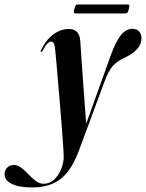

<svg xmlns="http://www.w3.org/2000/svg" viewBox="-155 -574 640 842"><path d="M332 -335Q353 -392 375 -419.8Q397 -447.5 426.5 -447.5Q445 -447.5 455.2 -436Q465.5 -424.5 465.5 -406Q465.5 -380.5 447 -359.8Q428.5 -339 397 -323.5Q363.5 -309 342 -287Q320.5 -265 301.5 -211.5L194 78.5Q161.5 170 113 209Q64.5 248 -14 248Q-73 248 -104 232Q-135 216 -135 191Q-135 173 -123.5 161.2Q-112 149.5 -94 149.5Q-77 149.5 -61.2 162Q-45.5 174.5 -30 190.8Q-14.5 207 1.8 219.5Q18 232 36.5 232Q63 232 82.8 213.2Q102.5 194.5 113.5 166.8Q124.5 139 124.5 112Q124.5 102 122.2 68Q120 34 116.2 -14.2Q112.5 -62.5 108 -115.8Q103.5 -169 99.2 -218.5Q95 -268 91.8 -304.8Q88.5 -341.5 87 -356Q85 -375.5 81.2 -383.5Q77.5 -391.5 70 -391.5Q61.5 -391.5 52.2 -382.2Q43 -373 32 -351.5Q28.5 -345.5 25.5 -346Q21 -347 24.5 -353Q46 -398.5 78.5 -422.8Q111 -447 147.5 -447Q193 -447 197 -395Q198 -377.5 201 -334Q204 -290.5 208 -235.2Q212 -180 216 -125.5Q220 -71 223 -31.5ZM171 -534.5Q174 -546.5 177.2 -550.5Q180.5 -554.5 187.5 -554.5H404Q411 -554.5 412.2 -551Q413.5 -547.5 410 -535Q407.5 -523 404.2 -519Q401 -515 394 -515H177Q170.5 -515 169.2 -519Q168 -523 171 -534.5Z"/></svg>

Font: Fraunces 144pt S000 SemiBold
Style: Italic
Weight: 600
Italic angle: -16°
Version: Version 1.000; ttfautohint (v1.8.3)